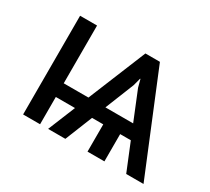

<svg xmlns="http://www.w3.org/2000/svg" viewBox="-109 -709 973 890"><g transform="rotate(30 378.0 -264.0)"><path d="M182.6 -219.2H314.9L441.4 -528.3H519L736.3 0H643.6L584 -146H526.9V0H436.5V-146H376.5L317.9 0H225.6L285.2 -146H182.6V0H91.8V-528.3H182.6ZM405.8 -219.2H554.2L491.2 -374L480.5 -414.6H478.5L467.8 -374Z"/></g></svg>

Font: Roboto Web
Style: Regular
Weight: 400
Designer: Google
Version: Version 1.200310; 2013